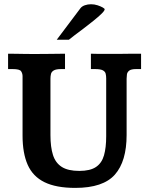

<svg xmlns="http://www.w3.org/2000/svg" viewBox="-20 -895 719 927"><path d="M343.3 12.2Q251 12.2 194.8 -15.4Q138.7 -43 113.8 -99.1Q88.9 -155.3 88.9 -240.2V-527.3Q88.9 -540 82 -550.8Q75.2 -561.5 41.5 -561.5H19V-635.7Q33.7 -635.7 57.4 -635.3Q81.1 -634.8 106.9 -634.5Q132.8 -634.3 152.8 -634.3Q186.5 -634.3 219.7 -634.8Q252.9 -635.3 293.9 -635.7V-561.5H275.4Q250.5 -561.5 239.5 -554.9Q228.5 -548.3 226.1 -537.8Q223.6 -527.3 223.6 -515.1V-242.2Q223.6 -185.1 235.8 -146.7Q248 -108.4 278.3 -89.1Q308.6 -69.8 362.8 -69.8Q415.5 -69.8 443.6 -88.9Q471.7 -107.9 482.2 -145.3Q492.7 -182.6 492.7 -236.8V-516.6Q492.7 -528.8 490.2 -539.1Q487.8 -549.3 476.6 -555.4Q465.3 -561.5 438.5 -561.5H418.9V-635.7Q428.7 -635.3 449.2 -635Q469.7 -634.8 492.9 -634.8Q516.1 -634.8 532.7 -634.8Q546.4 -634.8 564.7 -635Q583 -635.3 606.9 -635.5Q630.9 -635.7 661.1 -635.7V-561.5H637.2Q613.3 -561.5 603.8 -554Q594.2 -546.4 592.8 -535.4Q591.3 -524.4 591.3 -515.1V-243.2Q591.3 -116.2 534.7 -52Q478 12.2 343.3 12.2ZM253.9 -703.1 368.2 -855Q375.5 -864.7 389.6 -869.6Q403.8 -874.5 419.4 -874.5Q435.5 -874.5 450.7 -869.6Q465.8 -864.7 475.6 -859.1Q485.4 -853.5 485.4 -850.1Q484.9 -842.8 469.7 -828.1Q454.6 -813.5 431.9 -795.2Q409.2 -776.9 385 -758.5Q360.8 -740.2 340.8 -725.3Q320.8 -710.4 312.5 -703.1Z"/></svg>

Font: Kameron SemiBold
Style: Regular
Weight: 600
Designer: Vernon Adams
Foundry: Vernon Adams
Version: Version 1.100